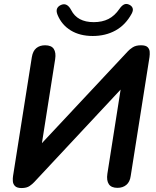

<svg xmlns="http://www.w3.org/2000/svg" viewBox="-20 -942 788 971"><path d="M89 9Q66 9 56 -1Q46 -11 45 -25.5Q44 -40 46 -52L141 -653Q146 -684 163.5 -698.5Q181 -713 208 -713Q240 -713 252 -694.5Q264 -676 259 -643L192 -218L627 -683Q635 -692 651 -702.5Q667 -713 693 -713Q717 -713 726.5 -703.5Q736 -694 737 -680.5Q738 -667 736 -653L641 -52Q637 -22 619 -7Q601 8 574 8Q543 8 530.5 -10.5Q518 -29 523 -63L590 -489L153 -21Q145 -12 130 -1.5Q115 9 89 9ZM449 -760Q384 -760 338 -788Q292 -816 271 -867Q263 -887 269 -899.5Q275 -912 291 -918Q320 -929 340 -891Q371 -830 454 -830Q497 -830 528.5 -846Q560 -862 584 -897Q595 -913 606.5 -919Q618 -925 632 -919Q646 -913 650.5 -901.5Q655 -890 646 -873Q615 -816 564.5 -788Q514 -760 449 -760Z"/></svg>

Font: Nunito
Style: Bold Italic
Weight: 700
Italic angle: -9°
Designer: Vernon Adams
Foundry: Vernon Adams
Version: Version 3.601; ttfautohint (v1.8.2.53-6de2)